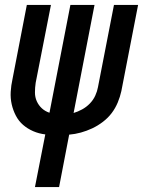

<svg xmlns="http://www.w3.org/2000/svg" viewBox="-20 -550 590 780"><path d="M122 210 164 -4Q138 -7 115 -17Q92 -27 74 -42.5Q56 -58 44.5 -80Q33 -102 27.5 -126.5Q22 -151 23.5 -177Q25 -203 31 -230L89 -530H187L125 -214Q122 -194 122 -174.5Q122 -155 129.5 -138.5Q137 -122 150 -110Q163 -98 181 -92L266 -530H364L279 -91Q296 -96 313.5 -105.5Q331 -115 345 -129.5Q359 -144 367 -161.5Q375 -179 378 -196L443 -530H541L473 -180Q468 -157 458.5 -134Q449 -111 434 -91Q419 -71 398 -55Q377 -39 354.5 -28.5Q332 -18 308.5 -11.5Q285 -5 261 -3L220 210Z"/></svg>

Font: Lode Dark
Style: Bold Italic
Weight: 700
Italic angle: -11°
Monospace: yes
Designer: Belleve Invis
Foundry: Belleve Invis
Version: Version 29.2.0; ttfautohint (v1.8.3)